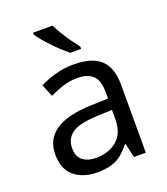

<svg xmlns="http://www.w3.org/2000/svg" viewBox="-141 -864 844 972"><g transform="rotate(-20 280.5 -378.0)"><path d="M288 -545Q386 -545 433 -502Q480 -459 480 -365V0H416L399 -76H395Q372 -47 347.5 -27.5Q323 -8 291.5 1Q260 10 215 10Q142 10 94 -28.5Q46 -67 46 -149Q46 -229 109 -272.5Q172 -316 303 -320L394 -323V-355Q394 -422 365 -448Q336 -474 283 -474Q241 -474 203 -461.5Q165 -449 132 -433L105 -499Q140 -518 188 -531.5Q236 -545 288 -545ZM314 -259Q214 -255 175.5 -227Q137 -199 137 -148Q137 -103 164.5 -82Q192 -61 235 -61Q303 -61 348 -98.5Q393 -136 393 -214V-262ZM256 -766Q267 -744 283.5 -716.5Q300 -689 318.5 -663Q337 -637 352 -618V-606H293Q276 -620 255 -639.5Q234 -659 213.5 -680.5Q193 -702 176.5 -722Q160 -742 151 -756V-766Z"/></g></svg>

Font: Noto Sans Cherokee
Style: Regular
Weight: 400
Designer: Monotype Design Team
Foundry: Monotype Imaging Inc.
Version: Version 2.001